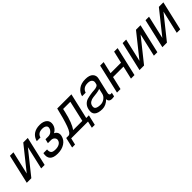

<svg xmlns="http://www.w3.org/2000/svg" viewBox="302 -1833 3246 3246"><g transform="rotate(-45 1925.0 -210.0)"><path d="M181 -524H265L170 -111L500 -524H608L487 0H404L499 -413L169 0H60Z M701 -156Q696 -108 716 -81Q735 -54 805 -54Q860 -54 897 -76Q933 -97 942 -136Q950 -168 926 -194Q902 -221 860 -221H786L804 -297H866Q915 -297 944 -323Q975 -351 982 -383Q991 -419 966 -440Q939 -462 890 -462Q787 -462 765 -378H677Q697 -455 755 -497Q814 -539 904 -539Q994 -539 1040 -495Q1084 -452 1068 -379Q1050 -304 978 -267Q1055 -229 1035 -143Q1017 -66 949 -22Q880 23 781 23Q577 23 613 -156Z M1243 -76H1464L1549 -448H1377L1364 -389Q1313 -166 1243 -76ZM1124 -64Q1173 -68 1218 -192Q1265 -322 1312 -524H1651L1545 -64H1609L1566 120H1496L1524 0H1122L1094 120H1024L1067 -64Z M2153 -60 2137 10Q2011 37 2008 -51Q1933 24 1846 24Q1749 24 1703 -15.5Q1657 -55 1677 -141Q1689 -195 1722.5 -229Q1756 -263 1797 -274.5Q1838 -286 1884.5 -293.5Q1931 -301 1969.5 -302.5Q2008 -304 2036.5 -316Q2065 -328 2070 -351L2076 -378Q2084 -412 2060.5 -438.5Q2037 -465 1979 -465Q1870 -465 1841 -373H1756Q1773 -446 1835 -493Q1897 -540 1997 -540Q2096 -540 2137.5 -495.5Q2179 -451 2164 -388L2103 -125Q2092 -91 2103 -70.5Q2114 -50 2153 -60ZM2026 -161 2048 -257Q2017 -244 1965.5 -237Q1914 -230 1876.5 -226.5Q1839 -223 1805 -202Q1771 -181 1762 -141Q1750 -90 1782.5 -70.5Q1815 -51 1879 -51Q1928 -51 1971.5 -82.5Q2015 -114 2026 -161Z M2338 -524H2422L2372 -309H2622L2672 -524H2756L2635 0H2551L2605 -233H2355L2301 0H2217Z M2876 -524H2960L2865 -111L3195 -524H3303L3182 0H3099L3194 -413L2864 0H2755Z M3423 -524H3507L3412 -111L3742 -524H3850L3729 0H3646L3741 -413L3411 0H3302Z"/></g></svg>

Font: Miedinger
Style: Italic
Weight: 400
Italic angle: -13°
Version: Version 001.000